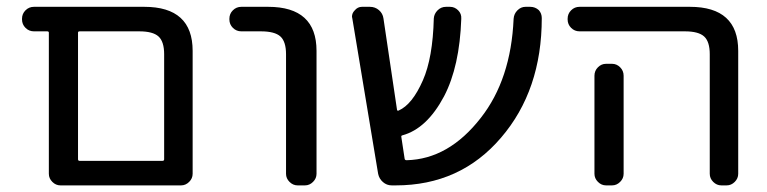

<svg xmlns="http://www.w3.org/2000/svg" viewBox="-20 -567 2260 566"><path d="M203.1 -20.5H158.2Q144.5 -20.5 134.3 -30.8Q124 -41 124 -54.7V-470.7Q124 -474.6 119.1 -474.6H80.1Q65.4 -474.6 55.2 -484.9Q44.9 -495.1 44.9 -509.8V-511.7Q44.9 -526.4 55.2 -536.6Q65.4 -546.9 80.1 -546.9H405.3Q547.9 -546.9 547.9 -417V-54.7Q547.9 -41 537.6 -30.8Q527.3 -20.5 513.7 -20.5ZM463.9 -407.2Q463.9 -444.3 447.3 -459.5Q430.7 -474.6 390.6 -474.6H214.8Q210 -474.6 210 -470.7V-97.7Q210 -92.8 214.8 -92.8H459Q463.9 -92.8 463.9 -97.7Z M691.4 -474.6Q676.8 -474.6 666.5 -484.9Q656.2 -495.1 656.2 -509.8V-511.7Q656.2 -526.4 666.5 -536.6Q676.8 -546.9 691.4 -546.9H770.5Q913.1 -546.9 913.1 -417V-54.7Q913.1 -41 902.8 -30.8Q892.6 -20.5 878.9 -20.5H857.4Q843.8 -20.5 833.5 -30.8Q823.2 -41 823.2 -54.7V-407.2Q823.2 -444.3 806.6 -459.5Q790 -474.6 749 -474.6Z M1543 -546.9Q1557.6 -546.9 1568.4 -537.1Q1577.1 -527.3 1577.1 -513.7Q1577.1 -300.8 1457 -161.1Q1336.9 -20.5 1146.5 -20.5H1134.8Q1120.1 -20.5 1108.9 -30.3Q1097.7 -40 1094.7 -54.7L1018.6 -512.7Q1017.6 -515.6 1017.6 -517.6Q1017.6 -528.3 1025.4 -536.1Q1034.2 -546.9 1046.9 -546.9H1070.3Q1085.9 -546.9 1097.2 -537.1Q1108.4 -527.3 1110.4 -512.7L1150.4 -243.2Q1151.4 -239.3 1155.3 -241.2Q1195.3 -258.8 1226.6 -330.1Q1255.9 -396.5 1258.8 -512.7Q1259.8 -526.4 1270 -536.6Q1280.3 -546.9 1294.9 -546.9H1306.6Q1320.3 -546.9 1330.6 -536.6Q1340.8 -526.4 1339.8 -511.7Q1335 -371.1 1289.1 -283.2Q1238.3 -187.5 1166 -168Q1162.1 -167 1163.1 -163.1L1172.9 -98.6Q1173.8 -94.7 1178.7 -94.7Q1302.7 -97.7 1397.5 -219.7Q1486.3 -333 1494.1 -511.7Q1495.1 -526.4 1505.4 -536.6Q1515.6 -546.9 1529.3 -546.9Z M1688.5 -474.6Q1673.8 -474.6 1663.6 -484.9Q1653.3 -495.1 1653.3 -509.8V-511.7Q1653.3 -526.4 1663.6 -536.6Q1673.8 -546.9 1688.5 -546.9H2013.7Q2156.2 -546.9 2156.2 -417V-54.7Q2156.2 -41 2146 -30.8Q2135.7 -20.5 2122.1 -20.5H2106.4Q2092.8 -20.5 2082.5 -30.8Q2072.3 -41 2072.3 -54.7V-407.2Q2072.3 -444.3 2055.7 -459.5Q2039.1 -474.6 1999 -474.6ZM1784.2 -378.9Q1797.9 -378.9 1808.1 -368.7Q1818.4 -358.4 1818.4 -343.8V-99.6V-54.7Q1818.4 -41 1808.1 -30.8Q1797.9 -20.5 1784.2 -20.5H1766.6Q1752.9 -20.5 1742.7 -30.8Q1732.4 -41 1732.4 -54.7V-99.6V-343.8Q1732.4 -358.4 1742.7 -368.7Q1752.9 -378.9 1766.6 -378.9Z"/></svg>

Font: Gen Jyuu GothicL Regular
Style: Regular
Weight: 400
Designer: [Source Han Sans]
Ryoko NISHIZUKA  (kana & ideographs); Paul D. Hunt (Latin, Greek & Cyrillic); Wenlong ZHANG  (bopomofo
Version: Version 1.002.20150607